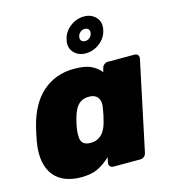

<svg xmlns="http://www.w3.org/2000/svg" viewBox="-115 -867 873 972"><g transform="rotate(-15 321.5 -381.5)"><path d="M192 10Q146 10 109.5 -4Q73 -18 49.5 -47Q26 -76 18 -120Q10 -164 20 -223Q24 -245 27.5 -261Q31 -277 36 -298Q50 -354 74 -397.5Q98 -441 131 -470Q164 -499 205.5 -514.5Q247 -530 296 -530Q355 -530 386.5 -514.5Q418 -499 436 -475L441 -494Q443 -505 452 -512.5Q461 -520 471 -520H612Q623 -520 629 -512.5Q635 -505 633 -494L534 -26Q532 -15 523 -7.5Q514 0 503 0H362Q351 0 344.5 -7.5Q338 -15 340 -26L346 -54Q316 -25 281 -7.5Q246 10 192 10ZM282 -146Q308 -146 325.5 -157Q343 -168 354 -186Q365 -204 371 -226Q377 -248 380.5 -264.5Q384 -281 387 -301Q391 -322 387 -338Q383 -354 370 -364Q357 -374 333 -374Q308 -374 291 -363.5Q274 -353 263.5 -334.5Q253 -316 246 -292Q242 -277 238 -260Q234 -243 232 -228Q229 -204 231 -185.5Q233 -167 245 -156.5Q257 -146 282 -146ZM376 -590Q337 -590 313.5 -616Q290 -642 299 -681Q307 -721 340.5 -747Q374 -773 414 -773Q453 -773 476.5 -747Q500 -721 491 -681Q483 -642 449.5 -616Q416 -590 376 -590ZM388 -651Q402 -651 412 -659.5Q422 -668 425 -681Q428 -694 421.5 -702.5Q415 -711 401 -711Q388 -711 378 -702.5Q368 -694 365 -681Q362 -668 368.5 -659.5Q375 -651 388 -651Z"/></g></svg>

Font: Rubik Light ExtraBold
Style: Italic
Weight: 800
Italic angle: -12°
Version: Version 2.104